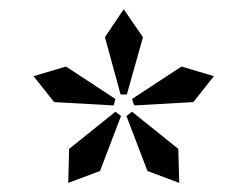

<svg xmlns="http://www.w3.org/2000/svg" viewBox="-20 -736 540 419"><path d="M198.2 -362.8 128.9 -336.9 130.9 -411.1 231.9 -492.2 244.1 -482.9ZM228 -505.9 98.1 -513.2 53.2 -569.8 124 -590.8 231.9 -520ZM301.8 -362.8 255.9 -482.9 268.1 -492.2 369.1 -411.1 371.1 -336.9ZM256.8 -529.8H243.2L209 -654.8L250 -715.8L292 -654.8ZM401.9 -513.2 272.9 -505.9 268.1 -520 376 -590.8 446.8 -569.8Z"/></svg>

Font: Charis SIL
Style: Regular
Weight: 400
Foundry: SIL International
Version: Version 4.112